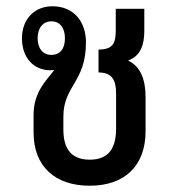

<svg xmlns="http://www.w3.org/2000/svg" viewBox="-20 -581 551 612"><path d="M266 11C377 11 444 -52 444 -163V-273C444 -326 428 -369 390 -387V-389C428 -403 440 -438 440 -483V-553H349V-490C349 -450 346 -423 294 -423V-350C336 -350 350 -327 350 -284V-171C350 -112 329 -72 266 -72C201 -72 182 -115 182 -168V-209C182 -308 254 -319 254 -446C254 -511 216 -561 147 -561C88 -561 50 -518 50 -459C50 -397 87 -357 141 -357C145 -357 149 -358 153 -358C129 -325 87 -290 87 -214V-159C87 -50 156 11 266 11ZM144 -406C117 -406 100 -426 100 -459C100 -492 117 -513 144 -513C171 -513 187 -492 187 -459C187 -425 171 -406 144 -406Z"/></svg>

Font: Noto Sans Thai Looped Condensed Medium
Style: Regular
Weight: 500
Width: 3
Designer: Sasikarn Vongin, Ben Mitchell
Foundry: The Fontpad Ltd
Version: Version 1.001